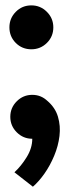

<svg xmlns="http://www.w3.org/2000/svg" viewBox="-20 -508 267 714"><path d="M100 8Q66.3 8 42.3 -16Q18.3 -40 18.3 -73.7Q18.3 -107.3 42.3 -131.3Q66.3 -155.3 100 -155.3Q133.7 -155.3 157.7 -131.3Q181.7 -107.3 181.7 -73.7Q181.7 -40 157.7 -16Q133.7 8 100 8ZM33.7 132.7Q58.7 109.7 79.3 76.2Q100 42.7 100 8L155.3 -133.7Q185.3 -108.3 195.5 -74Q205.7 -39.7 201.2 -2.3Q196.7 35 181.5 71.3Q166.3 107.7 145.5 137.3Q124.7 167 102.3 186.3ZM96.7 -324.7Q62.3 -324.7 38.7 -348.3Q15 -372 15 -406.3Q15 -440 38.7 -464Q62.3 -488 96.7 -488Q130.3 -488 154.3 -464Q178.3 -440 178.3 -406.3Q178.3 -372 154.3 -348.3Q130.3 -324.7 96.7 -324.7Z"/></svg>

Font: Epunda Slab Light
Style: Regular
Weight: 300
Designer: Simon Atzbach
Foundry: typofactur
Version: Version 1.102